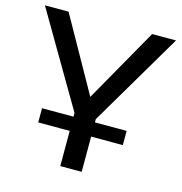

<svg xmlns="http://www.w3.org/2000/svg" viewBox="-105 -805 852 901"><g transform="rotate(15 320.5 -355.0)"><path d="M268 0V-171H115V-240H268V-258L3 -710H118L320 -350L524 -710H640L372 -256V-240H526V-171H372V0Z"/></g></svg>

Font: Rising Sun Medium
Style: Regular
Weight: 500
Designer: Matt McInerney, Pablo Impallari, Rodrigo Fuenzalida (Raleway font), Stephen Hutchings (Greek), Cristiano Sobral (main ch
Foundry: The Rising Sun Project Authors
Version: Version 4.327; ttfautohint (v1.8.4.7-5d5b-dirty)